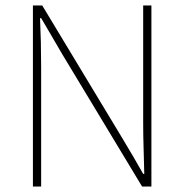

<svg xmlns="http://www.w3.org/2000/svg" viewBox="-20 -680 672 700"><path d="M100 0V-660H134L426 -176Q446 -143 465 -110.5Q484 -78 502 -46H506Q505 -94 503.5 -140Q502 -186 502 -232V-660H532V0H498L206 -484Q187 -517 167.5 -550Q148 -583 130 -614H126Q128 -568 129 -524.5Q130 -481 130 -434V0Z"/></svg>

Font: SourceSans3VF
Style: Regular
Weight: 200
Designer: Paul D. Hunt
Foundry: Adobe
Version: Version 3.052;hotconv 1.1.0;makeotfexe 2.6.0